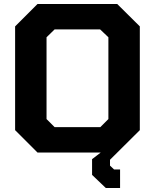

<svg xmlns="http://www.w3.org/2000/svg" viewBox="-20 -757 769 953"><path d="M505 176 437 111V33L480 0H166L55 -111V-626L166 -737H562L674 -626V-111L526 36V65L546 84H576V176ZM251 -126H478L518 -166V-572L477 -611H251L211 -572V-166Z"/></svg>

Font: Tomorrow SemiBold
Style: Regular
Weight: 600
Designer: Tony de Marco, Monica Rizzolli
Foundry: Just in Type
Version: Version 2.002